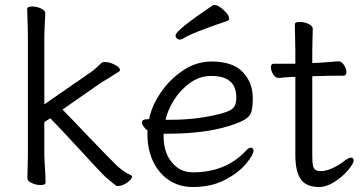

<svg xmlns="http://www.w3.org/2000/svg" viewBox="-20 -733 1453 771"><path d="M91 -639 89 -697Q89 -707 109 -707Q127 -707 144.5 -699Q162 -691 162 -679L160 -643L158 -590V-314L346 -444Q363 -456 386 -479Q390 -484 402 -484Q420 -484 441 -473Q462 -462 462 -452Q462 -448 457 -445L414 -418Q389 -403 383 -399L231 -293Q258 -266 334 -186Q394 -123 448 -69Q477 -42 505 -30Q510 -28 510 -23Q510 -13 490 0.5Q470 14 454 14Q447 14 444 11Q409 -16 392 -34Q371 -55 307 -125Q219 -221 182 -258L158 -243V-106L160 -68Q161 -53 162 -34.5Q163 -16 163 0Q163 10 143 10Q125 10 107.5 2Q90 -6 90 -18L92 -106V-590Z M849 -634Q838 -630 806.5 -618.5Q775 -607 752 -597Q729 -587 713 -577Q707 -574 702 -574Q695 -574 690 -579Q685 -584 685 -591Q685 -611 835 -712Q837 -713 841 -713Q856 -713 878 -693Q900 -673 900 -659Q900 -652 893 -649ZM569 -254 579 -255Q588 -305 624 -359Q660 -413 714 -449.5Q768 -486 829 -486Q915 -486 955 -443.5Q995 -401 995 -340Q995 -302 989.5 -284Q984 -266 964 -253.5Q944 -241 899 -227Q801 -196 650 -196H637V-186Q637 -121 670 -81Q703 -41 754 -41Q885 -41 965 -125Q977 -140 988 -140Q992 -140 995 -136.5Q998 -133 998 -128Q998 -112 968.5 -76Q939 -40 884 -11Q829 18 754 18Q702 18 661 -8Q620 -34 596 -82.5Q572 -131 572 -195V-209Q563 -216 556.5 -225Q550 -234 550 -241Q550 -254 569 -254ZM665 -252Q777 -252 872 -278Q907 -288 918 -301Q929 -314 929 -341Q929 -385 904 -406.5Q879 -428 828 -428Q782 -428 743 -400Q704 -372 678.5 -331Q653 -290 645 -252Z M1120 -422Q1108 -420 1100 -420H1099Q1086 -420 1077 -434.5Q1068 -449 1068 -463Q1068 -477 1079 -477H1166V-528L1164 -635Q1164 -645 1184 -645Q1202 -645 1219 -637Q1236 -629 1236 -617Q1236 -596 1235 -581L1234 -528V-480L1262 -481Q1290 -483 1309.5 -484.5Q1329 -486 1338 -487H1339Q1351 -487 1361 -472.5Q1371 -458 1371 -444Q1371 -429 1359 -429Q1299 -429 1273 -428L1234 -427V-108Q1234 -80 1237 -67.5Q1240 -55 1247.5 -50.5Q1255 -46 1270 -46Q1288 -46 1313.5 -57Q1339 -68 1363 -87Q1380 -100 1390 -100Q1400 -100 1400 -89Q1400 -76 1377.5 -49.5Q1355 -23 1323 -2.5Q1291 18 1261 18Q1210 18 1188 -13Q1166 -44 1166 -110V-424H1161Q1142 -424 1120 -422Z"/></svg>

Font: Iansui 0.93
Style: Regular
Weight: 400
Designer: But Ko / Fontworks Inc.
Foundry: zi-hi.com / Fontworks Inc.
Version: Version 0.931